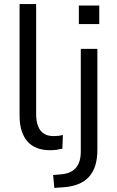

<svg xmlns="http://www.w3.org/2000/svg" viewBox="-20 -725 571 938"><path d="M225.5 8.9Q151.2 8.9 113.4 -34.8Q75.6 -78.6 75.6 -160.6V-705H156.6V-167.1Q156.6 -132.3 166.2 -108.1Q175.7 -83.8 194.8 -72Q214 -60.1 242.1 -60.1Q254.2 -60.1 265.5 -61.4Q276.7 -62.7 287.3 -65.7L284.7 1.5Q269.4 5 254.8 7Q240.2 8.9 225.5 8.9ZM365.2 -607.3V-698H464.9V-607.3ZM245.4 193 239.6 130.1 282.9 126.2Q328.3 121.7 351.5 94.1Q374.7 66.5 374.7 15V-486.3H455.7V6.9Q455.7 50.6 445.5 83.4Q435.3 116.2 414.7 138.9Q394.1 161.6 362.7 174.3Q331.3 187.1 288.4 190Z"/></svg>

Font: Nunito Sans 12pt ExtraLight
Style: Regular
Weight: 200
Designer: Vernon Adams
Foundry: Vernon Adams
Version: Version 3.101;gftools[0.9.27]